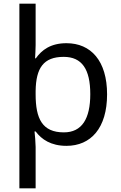

<svg xmlns="http://www.w3.org/2000/svg" viewBox="-20 -780 655 1040"><path d="M560 -269C560 -451 472 -546 340 -546C254 -546 206 -509 174 -464H170C171 -481 173 -517 173 -536V-760H85V240H173V16C173 -5 169 -53 167 -68H173C205 -25 256 10 340 10C472 10 560 -86 560 -269ZM469 -270C469 -137 424 -63 326 -63C209 -63 173 -137 173 -269V-288C175 -411 215 -472 325 -472C424 -472 469 -405 469 -270Z"/></svg>

Font: Noto Sans Bhaiksuki
Style: Regular
Weight: 400
Designer: Monotype Design Team
Foundry: Monotype Imaging Inc.
Version: Version 2.002